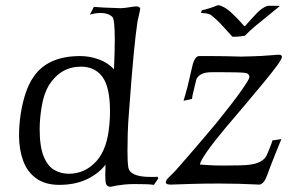

<svg xmlns="http://www.w3.org/2000/svg" viewBox="-20 -694 1111 726"><path d="M807 -674Q814 -674 829 -665.5Q844 -657 859 -642Q876 -626 885 -616Q894 -606 902 -597Q905 -593 908 -597Q938 -631 954.5 -647.5Q971 -664 989 -671Q991 -672 996.5 -672Q1002 -672 1009 -672Q1018 -672 1027.5 -672Q1037 -672 1038 -671Q1025 -660 1000 -640Q975 -620 949 -598.5Q923 -577 906 -559Q896 -557 885 -556Q874 -555 866 -555Q858 -555 858 -556L818 -600Q805 -614 793.5 -624Q782 -634 778 -637Q771 -642 759 -643.5Q747 -645 740 -645L743 -655Q753 -657 771 -662.5Q789 -668 800 -673Q802 -674 807 -674ZM397 12Q381 12 379 -8Q379 -12 378.5 -18Q378 -24 378 -34Q378 -40 378.5 -50Q379 -60 379 -71Q351 -36 307 -15.5Q263 5 204 5Q151 5 117 -19.5Q83 -44 67.5 -86.5Q52 -129 52 -182Q52 -220 58 -261Q64 -302 76 -339Q88 -376 106 -402Q159 -482 283 -482Q319 -482 353.5 -469.5Q388 -457 411 -432Q414 -500 414 -544Q414 -620 405 -630Q389 -645 360 -645Q343 -645 320 -639L335 -668Q346 -667 371 -665.5Q396 -664 436 -663Q447 -663 468.5 -666.5Q490 -670 496 -670Q501 -670 505.5 -667.5Q510 -665 510 -660Q510 -659 508 -649Q506 -639 503.5 -628.5Q501 -618 500 -613Q493 -567 485.5 -489Q478 -411 468 -274Q464 -226 463 -188.5Q462 -151 462 -122Q462 -82 465 -62Q471 -25 549 -25Q557 -25 564 -25Q571 -25 575 -26L579 -20L562 5Q548 3 531 2.5Q514 2 489 2Q469 2 453 3.5Q437 5 425 7Q417 8 409.5 10Q402 12 397 12ZM626 4Q607 4 607 -4Q607 -12 614.5 -19.5Q622 -27 629 -34Q640 -44 661.5 -69Q683 -94 709.5 -124.5Q736 -155 760.5 -184Q785 -213 800 -231Q863 -309 893 -352Q923 -395 923 -402Q923 -418 902 -419Q892 -420 867 -420.5Q842 -421 816.5 -421Q791 -421 780 -421Q755 -421 740.5 -413Q726 -405 722 -392Q718 -374 712.5 -352.5Q707 -331 706 -320L674 -313Q677 -324 683 -344Q689 -364 694 -387L707 -443Q716 -482 733 -482Q754 -482 780 -482Q806 -482 830.5 -481.5Q855 -481 872 -480.5Q889 -480 892 -480Q941 -481 969 -482.5Q997 -484 1011.5 -485.5Q1026 -487 1035 -487Q1046 -487 1046 -479Q1046 -471 1026.5 -444.5Q1007 -418 975.5 -380Q944 -342 907 -298Q870 -254 834 -212Q788 -157 762.5 -120.5Q737 -84 736 -72Q747 -71 770 -69.5Q793 -68 827 -68Q900 -68 922 -71Q975 -77 989 -108Q992 -115 997 -127Q1002 -139 1006 -150Q1010 -161 1010 -163L1044 -168Q1038 -154 1026.5 -125.5Q1015 -97 1004.5 -70Q994 -43 990 -31Q978 2 961 4Q923 2 884.5 1Q846 0 809 0Q751 0 702 1.5Q653 3 626 4ZM240 -37Q301 -37 344 -84Q387 -131 394 -228Q395 -240 395.5 -251Q396 -262 396 -272Q396 -364 367.5 -403Q339 -442 286 -442Q210 -442 165 -372Q146 -340 138 -293Q130 -246 130 -206Q130 -140 145 -103Q160 -66 185 -51.5Q210 -37 240 -37Z"/></svg>

Font: Luxurious Roman
Style: Regular
Weight: 400
Designer: Robert E. Leuschke
Foundry: Robert E. Leuschke
Version: Version 1.010; ttfautohint (v1.8.3)